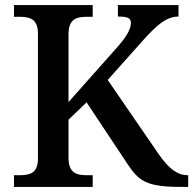

<svg xmlns="http://www.w3.org/2000/svg" viewBox="-20 -734 759 754"><path d="M35 0H344V-46H321C281 -46 249 -54 249 -115V-264L320 -332L480 -91C526 -22 554 0 694 0H719V-46H717C677 -46 644 -71 605 -126L403 -420L543 -577C594 -633 632 -669 681 -669V-714H443V-669C479 -669 494 -664 494 -645C494 -623 482 -595 439 -547L249 -333V-599C249 -660 281 -668 321 -668H344V-714H35V-668H57C96 -668 129 -660 129 -603V-110C129 -53 96 -46 57 -46H35Z"/></svg>

Font: Noto Naskh Arabic UI Medium
Style: Regular
Weight: 500
Designer: Monotype Design Team, David Williams, Mohamad Dakak and Nizar Qandah
Foundry: Monotype Imaging Inc.
Version: Version 2.014